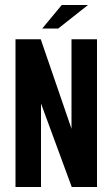

<svg xmlns="http://www.w3.org/2000/svg" viewBox="-20 -748 449 768"><path d="M42 0V-591H143L266 -233V-591H368V0H267L144 -334V0ZM149 -634 227 -728H332L213 -634Z"/></svg>

Font: Alumni Sans
Style: Bold
Weight: 700
Designer: Robert E. Leuschke
Foundry: Robert E. Leuschke
Version: Version 1.018